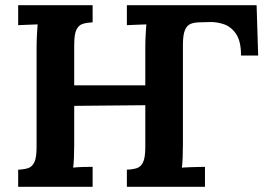

<svg xmlns="http://www.w3.org/2000/svg" viewBox="-20 -720 1047 740"><path d="M50 0V-66Q73 -67 88.5 -72Q104 -77 112.5 -95Q121 -113 121 -153V-536Q121 -563 122.5 -588Q124 -613 125 -626Q109 -625 85 -624.5Q61 -624 50 -623V-700H337V-634Q315 -633 299 -628Q283 -623 274.5 -605.5Q266 -588 266 -547V-391H591V-315L266 -312V-164Q266 -137 265 -112Q264 -87 262 -74Q278 -76 302.5 -76.5Q327 -77 337 -77V0ZM469 0V-66Q492 -67 507.5 -72Q523 -77 531.5 -95Q540 -113 540 -153V-536Q540 -563 541.5 -588Q543 -613 544 -626Q528 -625 504 -624.5Q480 -624 469 -623V-700H969L975 -506H909Q909 -561 890 -589Q871 -617 843 -626.5Q815 -636 788 -635L752 -634Q731 -634 716 -628.5Q701 -623 693 -604.5Q685 -586 685 -547V-164Q685 -137 684 -112Q683 -87 681 -74Q692 -75 710 -75.5Q728 -76 745.5 -76.5Q763 -77 770 -77V0Z"/></svg>

Font: Lora
Style: Weight 700
Weight: 700
Designer: Olga Karpushina, Alexei Vanyashin (Cyrillic)
Foundry: Cyreal
Version: Version 3.001